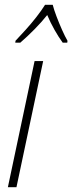

<svg xmlns="http://www.w3.org/2000/svg" viewBox="-20 -785 303 805"><path d="M13 0 125 -529H161L49 0ZM45 -614Q64 -634 87.5 -660Q111 -686 132.5 -713.5Q154 -741 169 -765H201Q206 -745 217 -716Q228 -687 240.5 -659Q253 -631 263 -614L262 -606H243Q226 -629 208.5 -660Q191 -691 178 -722Q155 -693 125 -662.5Q95 -632 65 -606H44Z"/></svg>

Font: Noto Sans Condensed ExtraLight
Style: Italic
Weight: 200
Width: 3
Italic angle: -12°
Designer: Monotype Design Team
Foundry: Monotype Imaging Inc.
Version: Version 2.013; ttfautohint (v1.8.4.7-5d5b)